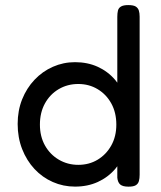

<svg xmlns="http://www.w3.org/2000/svg" viewBox="-20 -717 626 748"><path d="M272.2 10Q226.5 10 185.8 -7.9Q145 -25.8 114.4 -58.6Q83.8 -91.5 66.2 -136.4Q48.8 -181.2 48.8 -234.2Q48.8 -286 66.2 -329.9Q83.8 -373.8 114.5 -406.2Q145.2 -438.8 186 -456.8Q226.8 -474.8 272.2 -474.8Q321 -474.8 360.5 -456.9Q400 -439 428.2 -406.2Q456.5 -373.5 471.8 -329.2Q487 -285 487.2 -232.5Q487.5 -179.8 472.4 -135.8Q457.2 -91.8 429 -59Q400.8 -26.2 361.1 -8.1Q321.5 10 272.2 10ZM285 -74.8Q327.2 -74.8 360.5 -94.9Q393.8 -115 413.5 -150.2Q433.2 -185.5 433.2 -231.5Q433.2 -278.5 413.6 -314Q394 -349.5 360.4 -369.6Q326.8 -389.8 284.8 -389.8Q243 -389.8 208.9 -369.8Q174.8 -349.8 155.1 -314.1Q135.5 -278.5 135.5 -231.5Q135.5 -185.5 155.2 -150.2Q175 -115 209.2 -94.9Q243.5 -74.8 285 -74.8ZM480.5 10.2Q458.5 10.2 448.6 2Q438.8 -6.2 437 -24.8V-651.2Q437 -665.8 439.5 -675.9Q442 -686 451.4 -691.6Q460.8 -697.2 479.5 -697.2Q499.2 -697.2 508.4 -691.8Q517.5 -686.2 520.8 -676.2Q524 -666.2 524 -652.2V-35.8Q524 -22 521.1 -11.5Q518.2 -1 509.1 4.6Q500 10.2 480.5 10.2Z"/></svg>

Font: Fredoka Light
Style: Regular
Weight: 300
Designer: Ben Nathan
Foundry: Milena B. Brandão, Ben Nathan
Version: Version 2.001